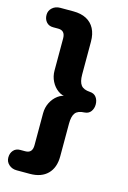

<svg xmlns="http://www.w3.org/2000/svg" viewBox="-132 -767 673 1010"><g transform="rotate(15 204.5 -262.5)"><path d="M65.8 180Q40 180 22.8 164.5Q5.5 149 5.5 125.8Q5.5 102.5 19 87Q32.5 71.5 55.8 71.5H83.2Q103 71.5 112.5 60.6Q122 49.8 122 28V-146Q122 -177.5 135.6 -204.4Q149.2 -231.2 171.8 -247.9Q194.2 -264.5 220.5 -264.5V-260.5Q194.2 -260.5 171.8 -276.9Q149.2 -293.2 135.6 -320.1Q122 -347 122 -378.5V-553Q122 -574.8 112.5 -585.6Q103 -596.5 83.5 -596.5H55.8Q32.5 -596.5 19 -612Q5.5 -627.5 5.5 -650.8Q5.5 -674 22.8 -689.5Q40 -705 65.8 -705H137.2Q179 -705 208.1 -689.8Q237.2 -674.5 252.5 -645.4Q267.8 -616.2 267.8 -574.8V-396.2Q267.8 -356.5 281.9 -338.4Q296 -320.2 331 -318.2Q353.8 -317 365.6 -301Q377.5 -285 377.5 -262Q377.5 -239.8 365.6 -223.6Q353.8 -207.5 331 -206.2Q296 -205 281.9 -186.9Q267.8 -168.8 267.8 -128.2V49.8Q267.8 111.5 233.5 145.8Q199.2 180 137.2 180Z"/></g></svg>

Font: Nunito ExtraLight
Style: Regular
Weight: 200
Designer: Vernon Adams
Foundry: Vernon Adams
Version: Version 3.602;April 4, 2023;FontCreator 14.0.0.2856 64-bit